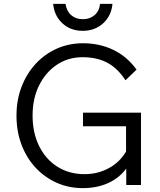

<svg xmlns="http://www.w3.org/2000/svg" viewBox="-20 -954 825 990"><path d="M707 0H631V-85Q595 -36 537.5 -10Q480 16 407 16Q334 16 271.5 -12Q209 -40 162.5 -90.5Q116 -141 90.5 -209Q65 -277 65 -358Q65 -438 91 -506Q117 -574 163.5 -624.5Q210 -675 272.5 -703Q335 -731 408 -731Q494 -731 565 -696.5Q636 -662 684 -595L627 -540Q587 -602 533.5 -630.5Q480 -659 406 -659Q331 -659 273 -620Q215 -581 181.5 -513.5Q148 -446 148 -358Q148 -269 182 -200.5Q216 -132 276.5 -94Q337 -56 416 -56Q485 -56 542 -87.5Q599 -119 630 -173V-303H408V-373H707ZM407 -795Q344 -795 302 -833.5Q260 -872 254 -934H318Q323 -897 347 -876Q371 -855 407 -855Q443 -855 467.5 -876Q492 -897 496 -934H560Q554 -872 511.5 -833.5Q469 -795 407 -795Z"/></svg>

Font: Wix Madefor Text
Style: Regular
Weight: 400
Designer: Dalton Maag Ltd
Foundry: Dalton Maag Ltd
Version: Version 3.100